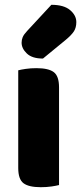

<svg xmlns="http://www.w3.org/2000/svg" viewBox="-20 -772 338 800"><path d="M150 8Q100 8 78 -8.5Q56 -25 56 -72V-479Q67 -482 87.5 -485Q108 -488 132 -488Q182 -488 204 -471.5Q226 -455 226 -408V-1Q215 2 194.5 5Q174 8 150 8ZM194 -752Q246 -752 272 -730Q298 -708 298 -680Q298 -657 288 -641.5Q278 -626 254 -606L159 -528Q114 -528 92 -549Q70 -570 70 -594Q70 -606 74.5 -617Q79 -628 93 -643Z"/></svg>

Font: Baloo Da 2 ExtraBold
Style: Regular
Weight: 800
Designer: Noopur Datye, Sulekha Rajkumar and Ek Type
Foundry: Ek Type
Version: Version 1.640;hotconv 1.0.111;makeotfexe 2.5.65597; ttfautoh